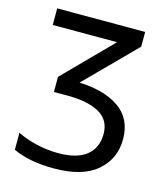

<svg xmlns="http://www.w3.org/2000/svg" viewBox="-109 -799 780 894"><g transform="rotate(15 281.5 -352.0)"><path d="M233 10Q115 10 36 -27V-109Q78 -88 130 -76Q182 -64 234 -64Q325 -64 370.5 -101Q416 -138 416 -205Q416 -272 361 -303Q306 -334 209 -334H142V-407L366 -634H56V-714H480V-643L246 -407Q366 -403 438 -353Q510 -303 510 -204Q510 -110 440.5 -50Q371 10 233 10Z"/></g></svg>

Font: Noto Sans Mono SemiCondensed
Style: Regular
Weight: 400
Width: 4
Designer: Monotype Design Team
Foundry: Monotype Imaging Inc.
Version: Version 2.014